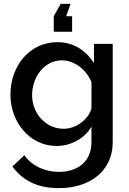

<svg xmlns="http://www.w3.org/2000/svg" viewBox="-20 -750 669 993"><path d="M345 -730H294L258 -666V-586H353V-666H322ZM34 -261C34 -120 132 5 273 5C345 5 416 -32 453 -95V-15C453 91 375 139 285 139C213 139 146 109 106 53L44 111C96 181 169 223 285 223C443 223 563 136 563 -15V-523H466V-424C425 -488 361 -532 277 -532C134 -532 34 -410 34 -261ZM453 -188C437 -133 375 -84 309 -84C217 -84 146 -163 146 -258C146 -348 206 -438 301 -438C363 -438 427 -391 453 -325Z"/></svg>

Font: FIGSv2-sans-serif SemiBold
Style: Regular
Weight: 600
Designer: Matt McInerney, Pablo Impallari, Rodrigo Fuenzalida,Mirko Velimirovic
Foundry: Matt McInerney, Pablo Impallari, Rodrigo Fuenzalida
Version: Version 4.021;hotconv 1.0.109;makeotfexe 2.5.65596